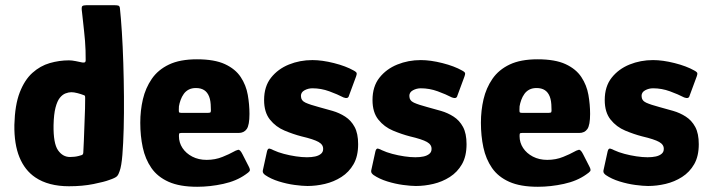

<svg xmlns="http://www.w3.org/2000/svg" viewBox="-20 -707 2720 735"><path d="M35 -229Q37 -305 55.5 -353Q74 -401 104 -428Q134 -455 170.5 -465.5Q207 -476 244 -476Q255 -476 270 -473Q285 -470 294 -468Q299 -467 303.5 -468Q308 -469 308 -477Q308 -495 307.5 -513.5Q307 -532 305.5 -550Q304 -568 302 -586.5Q300 -605 298 -623.5Q296 -642 294 -660Q291 -680 295 -683.5Q299 -687 310 -687H420Q428 -687 433 -685.5Q438 -684 439 -676Q443 -639 446.5 -584.5Q450 -530 452 -466Q454 -402 454.5 -337.5Q455 -273 453.5 -215Q452 -157 448.5 -114Q445 -71 438 -52Q434 -39 428 -32.5Q422 -26 398 -18Q380 -11 338 -2.5Q296 6 244 6Q205 6 172.5 -2.5Q140 -11 115 -28Q75 -55 54.5 -105Q34 -155 35 -229ZM185 -228Q184 -158 202 -132Q220 -106 248 -106Q257 -106 265.5 -107Q274 -108 281.5 -110Q289 -112 295 -114Q297 -116 298 -118.5Q299 -121 299 -126Q300 -147 301 -167.5Q302 -188 302.5 -208.5Q303 -229 304 -249.5Q305 -270 305.5 -290.5Q306 -311 306 -332Q306 -338 305 -340Q304 -342 300 -343Q290 -347 276.5 -350.5Q263 -354 253 -354Q243 -354 231 -349.5Q219 -345 209 -332.5Q199 -320 192.5 -295Q186 -270 185 -228Z M517 -237Q517 -284 527 -327Q537 -370 561 -405Q585 -440 627 -460Q669 -480 734 -480Q801 -480 841 -461.5Q881 -443 901.5 -412Q922 -381 928.5 -344Q935 -307 935 -271Q935 -228 924.5 -213Q914 -198 893 -198H674Q667 -198 666 -195.5Q665 -193 665 -186Q665 -161 678.5 -140.5Q692 -120 716 -107.5Q740 -95 771 -95Q804 -95 832 -106.5Q860 -118 870 -124Q884 -132 891.5 -133.5Q899 -135 908 -117L932 -70Q939 -57 935.5 -52Q932 -47 920 -39Q885 -14 834.5 -3Q784 8 735 8Q668 8 625.5 -11Q583 -30 559.5 -64Q536 -98 526.5 -142.5Q517 -187 517 -237ZM787 -295Q787 -321 780.5 -337.5Q774 -354 761.5 -362Q749 -370 730 -370Q714 -370 702.5 -364Q691 -358 683.5 -347.5Q676 -337 671.5 -324.5Q667 -312 665 -300Q664 -282 665 -278.5Q666 -275 673 -275H777Q785 -275 786.5 -278Q788 -281 787 -295Z M1002 -127Q1005 -140 1012.5 -138Q1020 -136 1027 -132Q1044 -124 1066.5 -118Q1089 -112 1112.5 -108.5Q1136 -105 1155 -105Q1173 -105 1186.5 -108Q1200 -111 1208.5 -118Q1217 -125 1217 -136Q1218 -153 1199.5 -163.5Q1181 -174 1134 -185Q1103 -193 1069.5 -207Q1036 -221 1013.5 -249Q991 -277 991 -324Q991 -376 1017.5 -409.5Q1044 -443 1086 -460Q1128 -477 1176 -477Q1213 -477 1258.5 -465.5Q1304 -454 1334 -437Q1345 -431 1345.5 -426.5Q1346 -422 1343 -414L1316 -341Q1313 -327 1295 -334Q1272 -346 1240.5 -357.5Q1209 -369 1176 -369Q1160 -369 1146 -361.5Q1132 -354 1132 -340Q1132 -322 1149.5 -314Q1167 -306 1201 -297Q1227 -290 1253 -282.5Q1279 -275 1301.5 -260.5Q1324 -246 1337.5 -221Q1351 -196 1351 -155Q1351 -109 1333.5 -78.5Q1316 -48 1287 -29.5Q1258 -11 1224 -3Q1190 5 1157 5Q1138 5 1108 1Q1078 -3 1047.5 -12.5Q1017 -22 995 -37Q991 -40 988 -44Q985 -48 986 -54Z M1417 -127Q1420 -140 1427.5 -138Q1435 -136 1442 -132Q1459 -124 1481.5 -118Q1504 -112 1527.5 -108.5Q1551 -105 1570 -105Q1588 -105 1601.5 -108Q1615 -111 1623.5 -118Q1632 -125 1632 -136Q1633 -153 1614.5 -163.5Q1596 -174 1549 -185Q1518 -193 1484.5 -207Q1451 -221 1428.5 -249Q1406 -277 1406 -324Q1406 -376 1432.5 -409.5Q1459 -443 1501 -460Q1543 -477 1591 -477Q1628 -477 1673.5 -465.5Q1719 -454 1749 -437Q1760 -431 1760.5 -426.5Q1761 -422 1758 -414L1731 -341Q1728 -327 1710 -334Q1687 -346 1655.5 -357.5Q1624 -369 1591 -369Q1575 -369 1561 -361.5Q1547 -354 1547 -340Q1547 -322 1564.5 -314Q1582 -306 1616 -297Q1642 -290 1668 -282.5Q1694 -275 1716.5 -260.5Q1739 -246 1752.5 -221Q1766 -196 1766 -155Q1766 -109 1748.5 -78.5Q1731 -48 1702 -29.5Q1673 -11 1639 -3Q1605 5 1572 5Q1553 5 1523 1Q1493 -3 1462.5 -12.5Q1432 -22 1410 -37Q1406 -40 1403 -44Q1400 -48 1401 -54Z M1821 -237Q1821 -284 1831 -327Q1841 -370 1865 -405Q1889 -440 1931 -460Q1973 -480 2038 -480Q2105 -480 2145 -461.5Q2185 -443 2205.5 -412Q2226 -381 2232.5 -344Q2239 -307 2239 -271Q2239 -228 2228.5 -213Q2218 -198 2197 -198H1978Q1971 -198 1970 -195.5Q1969 -193 1969 -186Q1969 -161 1982.5 -140.5Q1996 -120 2020 -107.5Q2044 -95 2075 -95Q2108 -95 2136 -106.5Q2164 -118 2174 -124Q2188 -132 2195.5 -133.5Q2203 -135 2212 -117L2236 -70Q2243 -57 2239.5 -52Q2236 -47 2224 -39Q2189 -14 2138.5 -3Q2088 8 2039 8Q1972 8 1929.5 -11Q1887 -30 1863.5 -64Q1840 -98 1830.5 -142.5Q1821 -187 1821 -237ZM2091 -295Q2091 -321 2084.5 -337.5Q2078 -354 2065.5 -362Q2053 -370 2034 -370Q2018 -370 2006.5 -364Q1995 -358 1987.5 -347.5Q1980 -337 1975.5 -324.5Q1971 -312 1969 -300Q1968 -282 1969 -278.5Q1970 -275 1977 -275H2081Q2089 -275 2090.5 -278Q2092 -281 2091 -295Z M2306 -127Q2309 -140 2316.5 -138Q2324 -136 2331 -132Q2348 -124 2370.5 -118Q2393 -112 2416.5 -108.5Q2440 -105 2459 -105Q2477 -105 2490.5 -108Q2504 -111 2512.5 -118Q2521 -125 2521 -136Q2522 -153 2503.5 -163.5Q2485 -174 2438 -185Q2407 -193 2373.5 -207Q2340 -221 2317.5 -249Q2295 -277 2295 -324Q2295 -376 2321.5 -409.5Q2348 -443 2390 -460Q2432 -477 2480 -477Q2517 -477 2562.5 -465.5Q2608 -454 2638 -437Q2649 -431 2649.5 -426.5Q2650 -422 2647 -414L2620 -341Q2617 -327 2599 -334Q2576 -346 2544.5 -357.5Q2513 -369 2480 -369Q2464 -369 2450 -361.5Q2436 -354 2436 -340Q2436 -322 2453.5 -314Q2471 -306 2505 -297Q2531 -290 2557 -282.5Q2583 -275 2605.5 -260.5Q2628 -246 2641.5 -221Q2655 -196 2655 -155Q2655 -109 2637.5 -78.5Q2620 -48 2591 -29.5Q2562 -11 2528 -3Q2494 5 2461 5Q2442 5 2412 1Q2382 -3 2351.5 -12.5Q2321 -22 2299 -37Q2295 -40 2292 -44Q2289 -48 2290 -54Z"/></svg>

Font: Glory ExtraBold
Style: Regular
Weight: 800
Designer: Robert Leuschke
Foundry: Robert Leuschke
Version: Version 1.011